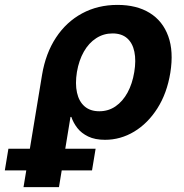

<svg xmlns="http://www.w3.org/2000/svg" viewBox="-116 -564 755 788"><path d="M-19.5 204.1 56.6 -256.8Q71.3 -345.2 113.8 -409.7Q156.2 -474.1 220.9 -509Q285.6 -543.9 366.2 -543.9Q444.8 -543.9 498.3 -511Q551.8 -478 574.5 -415.5Q597.2 -353 583 -265.1Q569.3 -181.2 530 -119.4Q490.7 -57.6 434.8 -23.9Q378.9 9.8 314.9 9.8Q273.9 9.8 246.1 -3.7Q218.3 -17.1 201.7 -38.3Q185.1 -59.6 176.8 -84H173.3L126 204.1ZM291.5 -107.4Q329.1 -107.4 358.4 -127.7Q387.7 -147.9 407.5 -184.1Q427.2 -220.2 435.1 -268.6Q442.9 -315.9 435.5 -351.6Q428.2 -387.2 405.8 -407Q383.3 -426.8 345.7 -426.8Q309.1 -426.8 278.8 -407.2Q248.5 -387.7 228.3 -352.3Q208 -316.9 199.7 -268.6Q191.9 -220.2 200 -183.8Q208 -147.5 231.2 -127.4Q254.4 -107.4 291.5 -107.4ZM-96.2 135.3 -81.5 46.4H276.4L261.7 135.3Z"/></svg>

Font: Inter 20pt
Style: Bold Italic
Weight: 700
Italic angle: -9.3988°
Version: Version 4.001;git-66647c0bb